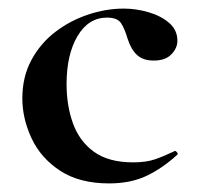

<svg xmlns="http://www.w3.org/2000/svg" viewBox="-20 -415 465 447"><path d="M234 12Q165 12 120 -17.5Q75 -47 53.5 -93Q32 -139 32 -186Q32 -236 53 -275Q74 -314 108.5 -340.5Q143 -367 185 -381Q227 -395 268 -395Q297 -395 326 -386.5Q355 -378 374 -361.5Q393 -345 393 -320Q393 -303 379 -288.5Q365 -274 338 -274Q313 -274 299 -287Q285 -300 277 -325Q270 -349 261.5 -361.5Q253 -374 229 -374Q186 -374 160.5 -331Q135 -288 135 -219Q135 -169 150 -127.5Q165 -86 199 -61.5Q233 -37 290 -37Q320 -37 340.5 -44Q361 -51 386 -63Q388 -65 391.5 -61Q395 -57 393 -55Q358 -23 321 -5.5Q284 12 234 12Z"/></svg>

Font: Cormorant
Style: Bold
Weight: 700
Designer: Christian Thalmann (Catharsis Fonts)
Foundry: Catharsis Fonts
Version: Version 4.000